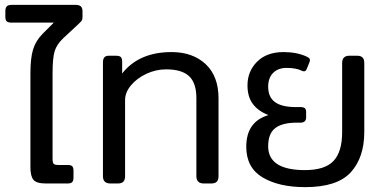

<svg xmlns="http://www.w3.org/2000/svg" viewBox="-20 -754 1584 789"><path d="M105 -67V-453Q105 -515 116 -551Q127 -587 156 -616L201 -661H28Q14 -661 8 -666Q2 -671 2 -685V-708Q2 -722 8 -728Q14 -734 28 -734H290Q305 -734 312 -728Q319 -722 319 -707V-685Q319 -673 314.5 -667.5Q310 -662 297 -650L242 -599Q213 -572 204.5 -543.5Q196 -515 196 -453V-102Q196 -86 200.5 -81Q205 -76 221 -76H259Q272 -76 277 -70.5Q282 -65 282 -53V-24Q282 -11 276.5 -5.5Q271 0 258 0H169Q130 0 117.5 -15Q105 -30 105 -67Z M403 -30V-497Q403 -511 408.5 -518Q414 -525 428 -525H456Q471 -525 476.5 -519.5Q482 -514 482 -500V-452Q551 -540 685 -540Q772 -540 825 -490.5Q878 -441 878 -350V-30Q878 -15 871 -7.5Q864 0 848 0H818Q787 0 787 -30V-351Q787 -413 757 -441Q727 -469 663 -469Q620 -469 581 -450.5Q542 -432 518 -403Q494 -374 494 -343V-30Q494 -15 487 -7.5Q480 0 464 0H434Q403 0 403 -30Z M992 -151Q992 -254 1083 -281Q1040 -298 1018.5 -327.5Q997 -357 997 -403Q997 -461 1036.5 -500.5Q1076 -540 1145 -540Q1199 -540 1239 -522Q1250 -517 1252.5 -512Q1255 -507 1252 -499L1241 -472Q1237 -461 1230 -461Q1224 -461 1221 -463Q1197 -475 1158 -475Q1123 -475 1102.5 -454.5Q1082 -434 1082 -398Q1082 -355 1110 -334.5Q1138 -314 1195 -314H1215Q1227 -314 1232.5 -309.5Q1238 -305 1238 -293V-272Q1238 -250 1215 -250H1200Q1140 -250 1111 -227.5Q1082 -205 1082 -153Q1082 -55 1233 -55Q1315 -55 1350.5 -92.5Q1386 -130 1386 -211V-495Q1386 -525 1416 -525H1447Q1463 -525 1470 -517.5Q1477 -510 1477 -495V-212Q1477 -107 1421.5 -46Q1366 15 1234 15Q1126 15 1059 -25Q992 -65 992 -151Z"/></svg>

Font: Mitr Light
Style: Regular
Weight: 300
Designer: Thanarat Vachiruckul
Foundry: Cadson Demak
Version: Version 1.002